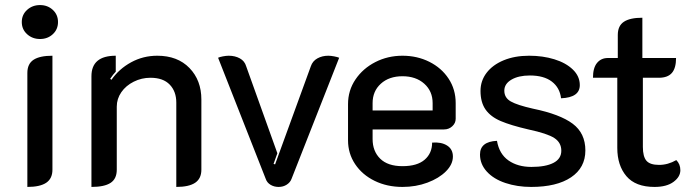

<svg xmlns="http://www.w3.org/2000/svg" viewBox="-20 -729 2741 758"><path d="M66 -642Q66 -671 87 -690Q108 -709 138 -709Q168 -709 188.5 -690Q209 -671 209 -642Q209 -613 188.5 -594Q168 -575 138 -575Q108 -575 87 -594Q66 -613 66 -642ZM88 -441Q88 -477 112.5 -493Q137 -509 187 -509V-59Q187 -24 162.5 -7.5Q138 9 88 9Z M341 -428Q341 -509 437 -509V-446Q427 -436 415 -418L420 -414Q450 -457 497.5 -483Q545 -509 601 -509Q681 -509 728 -460.5Q775 -412 775 -336V-59Q775 -24 750.5 -7.5Q726 9 676 9V-324Q676 -368 650 -395Q624 -422 574 -422Q539 -422 508 -406.5Q477 -391 459 -365Q441 -339 441 -308V-59Q441 -23 416.5 -7Q392 9 341 9Z M1029 -23 841 -501Q847 -504 860 -506.5Q873 -509 883 -509Q908 -509 927 -498.5Q946 -488 952 -467L1075 -124L1060 -82L1066 -80L1207 -467Q1214 -488 1233 -498.5Q1252 -509 1276 -509Q1286 -509 1299 -506.5Q1312 -504 1319 -501L1131 -23Q1126 -9 1112 0Q1098 9 1080 9Q1062 9 1048 0.5Q1034 -8 1029 -23Z M1354 -175V-318Q1354 -372 1383.5 -415.5Q1413 -459 1462 -484Q1511 -509 1569 -509Q1627 -509 1675 -485Q1723 -461 1751 -418.5Q1779 -376 1779 -322V-260Q1779 -243 1765.5 -230.5Q1752 -218 1733 -218H1451V-180Q1451 -132 1481 -102.5Q1511 -73 1569 -73Q1627 -73 1656.5 -98.5Q1686 -124 1686 -166Q1722 -169 1745 -154.5Q1768 -140 1768 -111Q1768 -80 1740.5 -52.5Q1713 -25 1667.5 -8Q1622 9 1569 9Q1508 9 1459 -15Q1410 -39 1382 -81Q1354 -123 1354 -175ZM1688 -293V-322Q1688 -369 1655 -398.5Q1622 -428 1569 -428Q1516 -428 1483.5 -398.5Q1451 -369 1451 -322V-293Z M1875 -119Q1875 -170 1942 -173Q1951 -121 1987.5 -95.5Q2024 -70 2078 -70Q2134 -70 2165 -86Q2196 -102 2196 -134Q2196 -166 2168.5 -184Q2141 -202 2066 -218Q1997 -234 1957 -251Q1917 -268 1897 -296.5Q1877 -325 1877 -370Q1877 -410 1901 -441.5Q1925 -473 1968.5 -491Q2012 -509 2069 -509Q2123 -509 2168.5 -495Q2214 -481 2241.5 -454.5Q2269 -428 2269 -393Q2269 -344 2195 -341Q2190 -383 2158.5 -407Q2127 -431 2072 -431Q2027 -431 1999 -414.5Q1971 -398 1971 -371Q1971 -343 1996.5 -328.5Q2022 -314 2084 -300Q2191 -278 2241 -240.5Q2291 -203 2291 -135Q2291 -67 2234.5 -29Q2178 9 2077 9Q2022 9 1975.5 -6.5Q1929 -22 1902 -51.5Q1875 -81 1875 -119Z M2417 -145V-422H2321Q2321 -461 2337 -480.5Q2353 -500 2380 -500H2419V-591Q2419 -627 2443 -643Q2467 -659 2516 -659V-500H2649Q2649 -460 2632.5 -441Q2616 -422 2581 -422H2518V-149Q2518 -111 2532 -94.5Q2546 -78 2582 -78Q2617 -78 2650 -97Q2666 -81 2666 -57Q2666 -31 2639 -11Q2612 9 2564 9Q2489 9 2453 -33.5Q2417 -76 2417 -145Z"/></svg>

Font: K2D Medium
Style: Regular
Weight: 500
Designer: Katatrad Aksorn Co.,Ltd.
Foundry: Cadson Demak Co.,Ltd.
Version: Version 1.000; ttfautohint (v1.6)